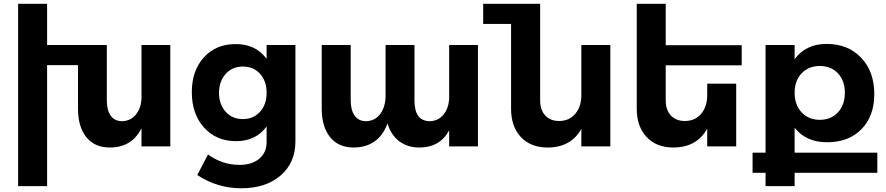

<svg xmlns="http://www.w3.org/2000/svg" viewBox="-20 -777 4704 1019"><path d="M731 -538.1H883.8V0H731V-96.2Q679.7 5.9 563 5.9Q482.4 5.9 438.2 -49.1Q394 -104 394 -200.2V-431.2H230V210.9H76.2V-756.8H230V-538.1H546.9V-244.1Q546.9 -191.9 567.6 -162.8Q588.4 -133.8 628.9 -133.8Q672.4 -135.3 699.5 -167Q726.6 -198.7 731 -250Z M1395 -538.1H1547.9V-26.9Q1547.9 86.9 1469.2 154.5Q1390.6 222.2 1260.7 222.2Q1133.3 222.2 1026.9 151.9L1084 43Q1160.6 98.1 1251 98.1Q1316.9 98.1 1356 65.4Q1395 32.7 1395 -22.9V-106Q1338.4 -27.8 1232.9 -27.8Q1128.4 -27.8 1063.2 -99.6Q998 -171.4 998 -288.1Q998 -401.9 1062 -472.4Q1126 -543 1229 -543Q1335.9 -544.4 1395 -464.8ZM1269 -145Q1325.2 -145 1360.1 -183.8Q1395 -222.7 1395 -284.2Q1395 -346.7 1360.1 -385.3Q1325.2 -423.8 1269 -423.8Q1212.9 -423.8 1178 -385Q1143.1 -346.2 1142.1 -284.2Q1143.1 -222.2 1177.7 -183.6Q1212.4 -145 1269 -145Z M2363.8 -538.1H2516.6V0H2363.8V-85Q2314.5 5.9 2205.6 5.9Q2142.6 5.9 2098.6 -27.6Q2054.7 -61 2036.6 -122.1Q2013.7 -58.6 1967.8 -26.4Q1921.9 5.9 1857.4 5.9Q1776.4 5.9 1731.9 -49.1Q1687.5 -104 1687.5 -200.2V-538.1H1841.3V-244.1Q1841.3 -192.4 1862.3 -163.1Q1883.3 -133.8 1923.3 -133.8Q1971.2 -135.3 1998.8 -173.3Q2026.4 -211.4 2026.4 -272V-538.1H2179.7V-244.1Q2179.7 -133.8 2261.7 -133.8Q2305.7 -135.3 2332.5 -167Q2359.4 -198.7 2363.8 -250Z M3065.4 -538.1H3219.2V0H3065.4V-92.8Q3009.8 5.9 2886.2 5.9Q2796.9 5.9 2744.6 -49.6Q2692.4 -105 2692.4 -200.2V-649.9H2544.4V-756.8H2846.7V-244.1Q2846.7 -193.4 2873.8 -164.1Q2900.9 -134.8 2947.3 -134.8Q3002 -135.3 3033.7 -173.6Q3065.4 -211.9 3065.4 -272Z M3916.5 -430.2H3513.2V-244.1Q3513.2 -193.4 3540.5 -164.1Q3567.9 -134.8 3615.2 -134.8Q3669.9 -135.3 3701.7 -173.6Q3733.4 -211.9 3733.4 -272V-333H3887.2V0H3733.4V-94.2Q3677.7 5.9 3553.2 5.9Q3464.4 5.9 3411.9 -49.6Q3359.4 -105 3359.4 -200.2V-756.8H3513.2V-537.1H3916.5Z M4636.2 33.2V140.1H4197.3V210.9H4043V140.1H3974.1V33.2H4043V-538.1H4197.3V-462.9Q4256.8 -543.9 4367.2 -543.9Q4480.5 -543.9 4550.3 -470.7Q4620.1 -397.5 4620.1 -277.8Q4620.1 -160.6 4552 -91.3Q4483.9 -22 4370.1 -22Q4257.8 -22 4197.3 -99.1V33.2ZM4197.3 -285.2Q4197.3 -220.2 4234.4 -180.7Q4271.5 -141.1 4331.1 -141.1Q4390.6 -141.1 4427.2 -180.7Q4463.9 -220.2 4463.9 -285.2Q4463.9 -348.6 4427.2 -387.7Q4390.6 -426.8 4331.1 -426.8Q4271.5 -426.8 4234.4 -387.7Q4197.3 -348.6 4197.3 -285.2Z"/></svg>

Font: Montserrat arm SemiBold
Style: Regular
Weight: 600
Designer: Julieta Ulanovsky
Foundry: Julieta Ulanovsky
Version: Version 6.000;PS 006.000;hotconv 1.0.88;makeotf.lib2.5.64775